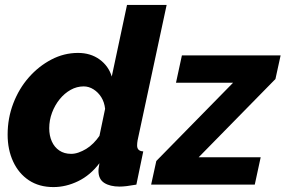

<svg xmlns="http://www.w3.org/2000/svg" viewBox="-20 -750 1160 780"><path d="M197 10Q139 10 97.5 -17.5Q56 -45 33.5 -93.5Q11 -142 11 -203Q11 -270 34 -330Q57 -390 97 -435.5Q137 -481 188.5 -508Q240 -535 297 -535Q348 -535 384.5 -508.5Q421 -482 434 -439L496 -730H657L539 -180Q538 -174 537.5 -169Q537 -164 537 -159Q537 -136 562 -135L534 0Q512 4 495 6Q478 8 466 8Q427 8 403.5 -7Q380 -22 380 -56Q380 -60 380.5 -64.5Q381 -69 382 -74.5Q383 -80 384 -87Q347 -38 297.5 -14Q248 10 197 10ZM269 -125Q284 -125 299.5 -130.5Q315 -136 330 -145Q345 -154 359 -168Q373 -182 384 -198L407 -308Q404 -335 391.5 -355Q379 -375 360 -387Q341 -399 320 -399Q292 -399 267 -385Q242 -371 222.5 -347Q203 -323 191.5 -292.5Q180 -262 180 -229Q180 -199 190.5 -175.5Q201 -152 221 -138.5Q241 -125 269 -125ZM615 -96 927 -414H695L719 -525H1120L1099 -429L787 -111H1039L1015 0H594Z"/></svg>

Font: Raleway Thin ExtraBold
Style: Italic
Weight: 800
Italic angle: -12°
Version: Version 4.026